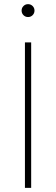

<svg xmlns="http://www.w3.org/2000/svg" viewBox="-20 -904 270 924"><path d="M100 0V-700H130V0ZM115 -822Q102 -822 93 -831Q84 -840 84 -853Q84 -866 93 -875Q102 -884 115 -884Q128 -884 137 -875Q146 -866 146 -853Q146 -840 137 -831Q128 -822 115 -822Z"/></svg>

Font: Fustat ExtraLight
Style: Regular
Weight: 250
Designer: Mohamed Gaber, Khaled Hosny, Laura Garcia Mut
Foundry: Kief Type Foundry, Alif Type Foundry, Hard Type Foundry
Version: Version 1.007